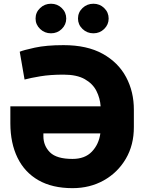

<svg xmlns="http://www.w3.org/2000/svg" viewBox="-20 -973 753 1003"><path d="M312.1 -737.2Q435 -737.2 516.5 -691.9Q598 -646.7 638.8 -570Q679.7 -493.3 679.3 -398.8V-310Q679.7 -215.9 637.3 -143.6Q594.8 -71.4 522.2 -30.7Q449.6 9.9 358.7 9.9Q253.2 9.9 180.9 -31.4Q108.7 -72.8 71.6 -148.8Q34.4 -224.8 34.1 -328.1V-417.6H505.7Q502.8 -460.2 483.7 -498Q464.5 -535.9 422.9 -559.5Q381.4 -583.1 312.1 -583.1Q242.5 -583.1 190.5 -574.4Q138.5 -565.7 108.3 -557.5L83.1 -702.8Q101.6 -710.9 161.9 -724.1Q222.3 -737.2 312.1 -737.2ZM504.3 -276.3H206.7V-261.7Q206.7 -211.3 241.3 -177Q275.9 -142.8 358.7 -142.8Q423.7 -142.8 460 -180.9Q496.4 -219.1 504.3 -276.3ZM246.4 -799Q213.1 -799 189.5 -821.7Q165.8 -844.5 165.8 -876.1Q165.8 -908.4 189.5 -930.9Q213.1 -953.5 246.4 -953.5Q279.5 -953.5 302.7 -930.9Q326 -908.4 326 -876.1Q326 -844.5 302.7 -821.7Q279.5 -799 246.4 -799ZM468 -799Q434.7 -799 411 -821.7Q387.4 -844.5 387.4 -876.1Q387.4 -908.4 411 -930.9Q434.7 -953.5 468 -953.5Q501.1 -953.5 524.3 -930.9Q547.6 -908.4 547.6 -876.1Q547.6 -844.5 524.3 -821.7Q501.1 -799 468 -799Z"/></svg>

Font: Inter UI Extra Bold
Style: Regular
Weight: 800
Designer: Rasmus Andersson
Foundry: rsms
Version: 3.2;8d6f07862